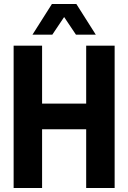

<svg xmlns="http://www.w3.org/2000/svg" viewBox="-20 -938 640 958"><path d="M48 0V-710H190V-421H410V-710H552V0H410V-293H190V0ZM142 -765 239 -918H361L458 -765H359L300 -853L241 -765Z"/></svg>

Font: Geist Mono
Style: Bold
Weight: 700
Monospace: yes
Designer: Basement.studio, Andrés Briganti, Mateo Zaragoza
Foundry: Basement.studio, Vercel, Andrés Briganti, Guido Ferreyra, Mateo Zaragoza
Version: Version 1.500; ttfautohint (v1.8.4.7-5d5b)